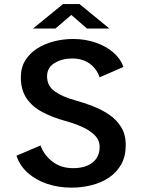

<svg xmlns="http://www.w3.org/2000/svg" viewBox="-20 -894 690 926"><path d="M324.5 11Q260.5 11 206 -7.8Q151.5 -26.5 113.2 -61Q75 -95.5 59.5 -143L175.5 -192.5Q191.5 -147 232.5 -115Q273.5 -83 332.5 -83Q392 -83 426.2 -110Q460.5 -137 460.5 -185.5Q460.5 -218.5 436.5 -242.2Q412.5 -266 374.5 -282.8Q336.5 -299.5 294 -311Q232.5 -328 184.2 -353.5Q136 -379 108.2 -419.5Q80.5 -460 80.5 -521.5Q80.5 -568.5 102.2 -603.2Q124 -638 160.2 -660.8Q196.5 -683.5 241.2 -694.8Q286 -706 332.5 -706Q392 -706 442.5 -688.2Q493 -670.5 527.8 -640Q562.5 -609.5 575 -571L460.5 -521Q446 -563.5 411.5 -587.8Q377 -612 328 -612Q280 -612 243.5 -590.2Q207 -568.5 207 -525.5Q207 -479.5 244.5 -453Q282 -426.5 343.5 -410Q385 -398.5 427.8 -382Q470.5 -365.5 506.5 -341Q542.5 -316.5 564.5 -280.8Q586.5 -245 586.5 -194.5Q586.5 -140 564.5 -101Q542.5 -62 505.2 -37.2Q468 -12.5 421.2 -0.8Q374.5 11 324.5 11ZM139.5 -756.5 284 -874.5H363.5L507.5 -756.5H399.5L324 -822L247.5 -756.5Z"/></svg>

Font: Trispace Medium
Style: Regular
Weight: 500
Designer: Tyler Finck
Foundry: Etcetera Type Company
Version: Version 1.210; ttfautohint (v1.8.3)